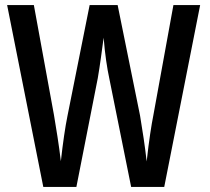

<svg xmlns="http://www.w3.org/2000/svg" viewBox="-20 -734 824 754"><path d="M150 0H280L364 -427C373 -479 380 -534 387 -586C392 -521 401 -464 409 -427L495 0H625L766 -714H661L582 -280C575 -245 565 -183 556 -100C549 -162 540 -220 530 -280L442 -714H332L245 -279C236 -235 227 -173 219 -101C211 -168 201 -228 192 -282L113 -714H8Z"/></svg>

Font: Kathrein 67 Medium Condensed
Style: Regular
Weight: 500
Width: 3
Designer: Lazydogs Typefoundry, based on Open Sans by Ascender Corporation
Foundry: Lazydogs Typefoundry
Version: Version 1.003;PS 001.003;hotconv 1.0.88;makeotf.lib2.5.64775